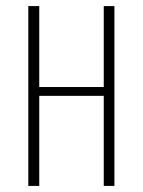

<svg xmlns="http://www.w3.org/2000/svg" viewBox="-20 -611 469 631"><path d="M73 0V-591H109V-325H321V-591H356V0H321V-296H109V0Z"/></svg>

Font: Alumni Sans ExtraLight
Style: Regular
Weight: 250
Version: Version 1.018